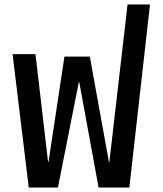

<svg xmlns="http://www.w3.org/2000/svg" viewBox="-20 -835 724 855"><path d="M648 -815 556 0H419L333 -469H331L238 0H108L36 -594H138L194 -114H196L267 -583H380L465 -114H467L548 -815Z"/></svg>

Font: Vanilla Cream DemiBold
Style: Regular
Weight: 600
Designer: Jeremy Tribby, Jinavaṁso
Foundry: Tribby Type
Version: Version 1.422;Glyphs 3.1.2 (3151)